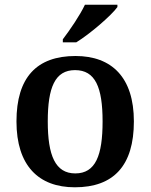

<svg xmlns="http://www.w3.org/2000/svg" viewBox="-20 -786 640 816"><path d="M247 -619V-606H304C363 -642 454 -721 479 -756V-766H341C320 -721 276 -657 247 -619ZM298 10C463 10 549 -82 549 -270C549 -457 455 -548 301 -548C136 -548 50 -457 50 -270C50 -82 144 10 298 10ZM300 -49C215 -49 183 -125 183 -270C183 -415 214 -488 299 -488C385 -488 416 -415 416 -270C416 -125 386 -49 300 -49Z"/></svg>

Font: Noto Serif Devanagari SemiBold
Style: Regular
Weight: 600
Designer: Universal Thirst, Indian Type Foundry and the Monotype Design Team
Foundry: Monotype Imaging Inc.
Version: Version 2.004